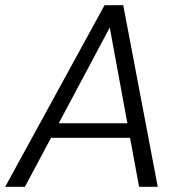

<svg xmlns="http://www.w3.org/2000/svg" viewBox="-32 -720 706 740"><path d="M-12 0 371 -700H443L576 0H504L391 -614L64 0ZM122 -189 150 -245H496L506 -189Z"/></svg>

Font: DM Sans Light
Style: Italic
Weight: 300
Italic angle: -10°
Designer: Colophon Foundry, Jonny Pinhorn
Foundry: Colophon Foundry
Version: Version 4.004;gftools[0.9.30]